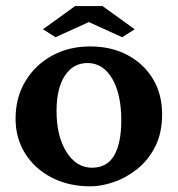

<svg xmlns="http://www.w3.org/2000/svg" viewBox="-20 -624 602 650"><path d="M285.6 6.8Q212.4 6.8 155.3 -22.7Q98.1 -52.2 65.4 -104Q32.7 -155.8 32.7 -222.2Q32.7 -293 65.4 -348.1Q98.1 -403.3 155.3 -435.1Q212.4 -466.8 285.6 -466.8Q356.9 -466.8 411.9 -437.5Q466.8 -408.2 497.8 -356.7Q528.8 -305.2 528.8 -237.3Q528.8 -173.8 505.4 -127.7Q481.9 -81.5 444.6 -51.8Q407.2 -22 365.2 -7.6Q323.2 6.8 285.6 6.8ZM291.5 -56.2Q342.3 -56.2 366.5 -97.7Q390.6 -139.2 390.6 -216.8Q390.6 -305.7 359.6 -358.2Q328.6 -410.6 276.4 -410.6Q227.5 -410.6 199.5 -367.7Q171.4 -324.7 171.4 -248Q171.4 -163.6 204.8 -109.9Q238.3 -56.2 291.5 -56.2ZM436 -524.9 393.6 -498 253.9 -561.5H307.6L168 -498L125.5 -524.9L234.4 -603.5H327.1Z"/></svg>

Font: Lateef ExtraBold
Style: Regular
Weight: 800
Designer: SIL International
Foundry: SIL International
Version: Version 4.200